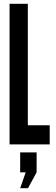

<svg xmlns="http://www.w3.org/2000/svg" viewBox="-20 -755 294 1004"><path d="M30 0V-735H125.5V-100H240V0ZM85.5 229 114.5 146H85.5V42H171.5V146L126.5 229Z"/></svg>

Font: League Gothic SemiCondensed
Style: Regular
Weight: 400
Width: 4
Designer: The League of Moveable Type
Version: Version 2.001